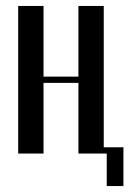

<svg xmlns="http://www.w3.org/2000/svg" viewBox="-20 -515 434 644"><path d="M126 -495V-258H243V-495H328V0H243V-237H126V0H41V-495ZM314 -21H394V109H338V0H314Z"/></svg>

Font: Moniqa SemBd Heading
Style: Regular
Weight: 600
Designer: Rajesh Rajput
Foundry: Rajesh Rajput
Version: Version 1.000